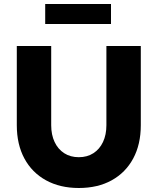

<svg xmlns="http://www.w3.org/2000/svg" viewBox="-20 -930 788 960"><path d="M374 10Q280 10 210 -28.5Q140 -67 102 -137.5Q64 -208 64 -304V-700H236V-304Q236 -256 253 -220Q270 -184 301 -164Q332 -144 374 -144Q416 -144 447 -164Q478 -184 495 -220Q512 -256 512 -304V-700H684V-304Q684 -208 646 -137.5Q608 -67 538.5 -28.5Q469 10 374 10ZM206 -810V-910H535V-810Z"/></svg>

Font: Red Hat Text VF
Style: Regular
Weight: 300
Designer: Pentagram, MCKL
Foundry: Pentagram, MCKL
Version: Version 1.023